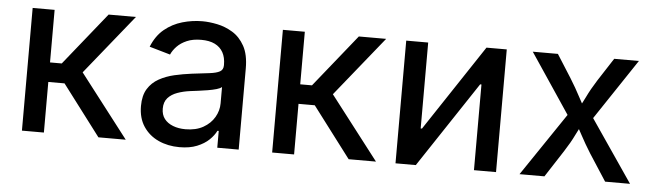

<svg xmlns="http://www.w3.org/2000/svg" viewBox="-41 -696 2893 851"><g transform="rotate(5 1405.5 -270.5)"><path d="M74.7 0V-545.9H172.4V-312H224.6L412.6 -545.9H534.2L320.3 -280.8L536.6 0H415L244.6 -225.1H172.4V0Z M776.4 12.2Q724.6 12.2 682.6 -7.1Q640.6 -26.4 615.7 -63.7Q590.8 -101.1 590.8 -154.8Q590.8 -201.7 609.1 -231.2Q627.4 -260.7 658.2 -277.8Q689 -294.9 726.3 -303.5Q763.7 -312 802.2 -316.9Q851.1 -322.8 881.3 -326.4Q911.6 -330.1 926.5 -338.4Q941.4 -346.7 941.4 -366.2V-369.1Q941.4 -401.4 929 -423.8Q916.5 -446.3 892.3 -458.3Q868.2 -470.2 831.5 -470.2Q794.4 -470.2 767.8 -458.7Q741.2 -447.3 724.4 -429.7Q707.5 -412.1 699.2 -393.1L606.4 -419.9Q626.5 -469.7 661.6 -498.5Q696.8 -527.3 740.7 -540Q784.7 -552.7 829.6 -552.7Q859.9 -552.7 895.8 -545.4Q931.6 -538.1 964.4 -518.3Q997.1 -498.5 1018.1 -460.7Q1039.1 -422.9 1039.1 -361.3V0H943.8V-74.7H938Q928.2 -54.2 907.5 -34.2Q886.7 -14.2 854.2 -1Q821.8 12.2 776.4 12.2ZM795.9 -69.3Q842.3 -69.3 874.8 -87.6Q907.2 -106 924.3 -135.3Q941.4 -164.6 941.4 -196.8V-270Q935.5 -263.7 918.5 -258.8Q901.4 -253.9 879.4 -250.2Q857.4 -246.6 836.7 -243.9Q815.9 -241.2 803.2 -239.7Q772.5 -235.8 746.1 -226.3Q719.7 -216.8 703.9 -199.2Q688 -181.6 688 -151.9Q688 -124.5 701.9 -106.4Q715.8 -88.4 740.2 -78.9Q764.6 -69.3 795.9 -69.3Z M1188 0V-545.9H1285.6V-312H1337.9L1525.9 -545.9H1647.5L1433.6 -280.8L1649.9 0H1528.3L1357.9 -225.1H1285.6V0Z M2184.1 0H2085.9V-381.3H2080.1L1827.1 0H1736.8V-545.9H1834.5V-163.6H1840.3L2093.8 -545.9H2184.1Z M2288.6 0 2503.4 -317.9 2502.9 -242.7 2299.8 -545.9H2411.6L2476.6 -443.4Q2502.4 -401.9 2521.5 -365.2Q2540.5 -328.6 2561 -294.9H2513.7Q2534.2 -328.6 2551.8 -365.2Q2569.3 -401.9 2595.7 -443.4L2662.1 -545.9H2772L2567.4 -239.3V-312L2780.3 0H2669.4L2592.3 -119.1Q2566.9 -159.7 2548.1 -195.3Q2529.3 -231 2509.3 -263.7H2557.1Q2537.1 -231 2520 -195.3Q2502.9 -159.7 2476.6 -119.1L2399.4 0Z"/></g></svg>

Font: Inter Cardless
Style: Regular
Weight: 400
Designer: Rasmus Andersson
Foundry: rsms
Version: Version 4.001;git-9221beed3